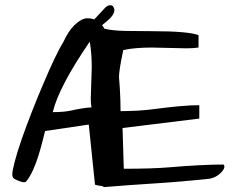

<svg xmlns="http://www.w3.org/2000/svg" viewBox="-20 -730 917 755"><path d="M712.9 -540 577.1 -543Q509.8 -543 464.8 -533.2Q446.3 -447.3 448.2 -422.9Q450.2 -398.4 451.2 -382.8Q454.1 -334 454.1 -293Q524.4 -293 584 -300.8Q701.2 -316.4 763.7 -316.4V-263.7L461.9 -226.6L466.8 -66.4Q579.1 -66.4 648.4 -72.3Q774.4 -83 858.4 -83Q862.3 -81.1 862.3 -74.2Q862.3 -67.4 855.5 -58.6Q836.9 -34.2 804.7 -27.3Q696.3 -15.6 588.9 -8.8Q481.4 -2 386.7 5.9V2.9Q355.5 -2 353.5 -3.9L329.1 -240.2L157.2 -214.8Q153.3 -200.2 147 -174.3Q140.6 -148.4 131.8 -120.1Q110.4 -50.8 84 -17.6Q78.1 -9.8 60.5 -16.1Q43 -22.5 35.6 -27.3Q28.3 -32.2 28.3 -44.9Q28.3 -57.6 38.1 -95.2Q47.9 -132.8 65.4 -183.1Q83 -233.4 105 -289.6Q127 -345.7 149.4 -398.4Q202.1 -522.5 228.5 -563.5Q249 -608.4 272.5 -630.9Q300.8 -658.2 323.2 -658.2Q368.2 -658.2 390.6 -617.2Q421.9 -609.4 472.7 -608.4Q523.4 -607.4 578.1 -607.4Q719.7 -607.4 760.7 -591.8V-543Q739.3 -540 712.9 -540ZM336.9 -340.8 340.8 -464.8Q340.8 -519.5 333 -566.4Q210.9 -387.7 187.5 -289.1Q230.5 -289.1 257.8 -294.9Q309.6 -306.6 339.8 -307.6Q336.9 -321.3 336.9 -340.8ZM389.1 -694.9Q400.7 -709.5 413.9 -709.5Q422.2 -709.5 426.3 -702.2Q430.4 -694.9 429.6 -687.9Q428.8 -680.9 425.5 -674.8Q422.2 -668.6 414.7 -660.1Q400.7 -645.4 357.8 -612.2L332.2 -633.8Z"/></svg>

Font: Architects Daughter
Style: Regular
Weight: 400
Designer: Kimberly Geswein
Foundry: Kimberly Geswein
Version: Version 1.002 2010